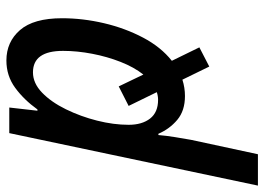

<svg xmlns="http://www.w3.org/2000/svg" viewBox="-167 -455 826 600"><g transform="rotate(-90 246.0 -155.0)"><path d="M-34 238 130 -539H210L200 -451H204Q234 -493 271.5 -520.5Q309 -548 357 -548Q415 -548 452 -505.5Q489 -463 489 -374Q489 -309 473.5 -243Q458 -177 428.5 -121Q399 -65 356 -31L398 55L338 86L297 2Q272 10 246 10Q200 10 171.5 -14Q143 -38 128 -73H124Q122 -49 117.5 -21Q113 7 109 29L64 238ZM234 -74Q246 -74 258 -78L215 -166L276 -197L313 -120Q336 -149 352.5 -191Q369 -233 378 -280Q387 -327 387 -371Q387 -465 320 -465Q286 -465 256.5 -436.5Q227 -408 204.5 -362Q182 -316 169 -264.5Q156 -213 156 -166Q156 -124 175.5 -99Q195 -74 234 -74Z"/></g></svg>

Font: Noto Sans SemiCondensed Medium
Style: Italic
Weight: 500
Width: 4
Italic angle: -12°
Designer: Monotype Design Team
Foundry: Monotype Imaging Inc.
Version: Version 2.013; ttfautohint (v1.8.4.7-5d5b)